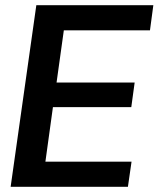

<svg xmlns="http://www.w3.org/2000/svg" viewBox="-20 -720 611 740"><path d="M21 0 120 -700H571L558 -603H226L198 -402H499L486 -307H184L155 -97H487L473 0Z"/></svg>

Font: Host Grotesk SemiBold
Style: Italic
Weight: 600
Italic angle: -8°
Designer: Doğukan Karapınar based on Poppins by Indian Type Foundry, Jonny Pinhorn
Foundry: Element Type
Version: Version 1.001; ttfautohint (v1.8.4.7-5d5b)